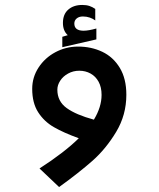

<svg xmlns="http://www.w3.org/2000/svg" viewBox="-20 -582 640 775"><path d="M295 -394Q348.5 -394 392.8 -373Q437 -352 463.5 -308.2Q490 -264.5 490 -199.5Q490 -118 449 -49.8Q408 18.5 353.5 66.8Q299 115 218.5 173L139.5 98Q241 32.5 298 -24Q237 -46 197.5 -68.8Q158 -91.5 134 -129Q110 -166.5 110 -223.5Q110 -270 135.5 -309.2Q161 -348.5 203.5 -371.2Q246 -394 295 -394ZM359 -99Q390 -150 390 -199Q390 -230 378 -252Q366 -274 345.5 -285.2Q325 -296.5 300 -296.5Q275.5 -296.5 255 -285.2Q234.5 -274 223 -256.2Q211.5 -238.5 211.5 -220Q211.5 -173 249.2 -145.8Q287 -118.5 359 -99ZM231.5 -433.5 253.5 -440Q234 -457.5 234 -489.5Q234 -524.5 255.5 -543.2Q277 -562 312 -562Q328.5 -562 340.8 -558Q353 -554 364.5 -546V-499.5Q355.5 -506.5 342.5 -511Q329.5 -515.5 314.5 -515.5Q299 -515.5 289.5 -507.5Q280 -499.5 280 -487Q280 -458 317.5 -458Q337 -458 369 -467V-423L231.5 -391.5Z"/></svg>

Font: JuliaMono
Style: Bold
Weight: 700
Monospace: yes
Designer: cormullion
Foundry: corm
Version: Version 0.055; ttfautohint (v1.8.4)